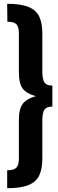

<svg xmlns="http://www.w3.org/2000/svg" viewBox="-20 -858 307 1016"><path d="M204 -680V-479Q204 -439 215 -422Q226 -405 257 -405V-294Q226 -294 215 -277.5Q204 -261 204 -221V-20Q204 35 188 69.5Q172 104 131.5 121Q91 138 18 138V43Q53 43 66.5 29.5Q80 16 80 -19V-224Q80 -283 101 -309.5Q122 -336 169 -349Q120 -363 100 -389.5Q80 -416 80 -476V-681Q80 -716 67 -729.5Q54 -743 19 -743L18 -838Q91 -838 131.5 -821Q172 -804 188 -769.5Q204 -735 204 -680Z"/></svg>

Font: Fira Sans Extra Condensed SemiBold
Style: Regular
Weight: 600
Width: 1
Designer: Carrois Corporate & Edenspiekermann AG
Foundry: Carrois Corporate GbR & Edenspiekermann AG
Version: Version 4.203